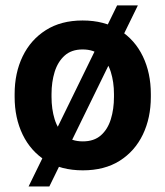

<svg xmlns="http://www.w3.org/2000/svg" viewBox="-20 -613 604 702"><path d="M484.1 -593.3 160.4 68.8H84.5L408.2 -593.3ZM33.5 -258.6V-269.2Q33.5 -346.2 62.8 -406.9Q92.1 -467.6 147.6 -502.8Q203 -538.1 282 -538.1Q361.7 -538.1 417.4 -502.8Q473.1 -467.6 502.3 -406.9Q531.5 -346.2 531.5 -269.2V-258.6Q531.5 -181.8 502.3 -121Q473.1 -60.3 417.7 -25.2Q362.2 9.8 283 9.8Q203.5 9.8 147.8 -25.2Q92.1 -60.3 62.8 -121Q33.5 -181.8 33.5 -258.6ZM168.4 -269.2V-258.6Q168.4 -214 179.8 -177Q191.3 -139.9 216.4 -118Q241.5 -96.1 283 -96.1Q323.7 -96.1 348.7 -118Q373.7 -139.9 385.2 -177Q396.7 -214 396.7 -258.6V-269.2Q396.7 -313.1 385.1 -350.1Q373.5 -387.1 348.5 -409.7Q323.5 -432.2 282 -432.2Q241.3 -432.2 216.3 -409.7Q191.3 -387.1 179.8 -350.1Q168.4 -313.1 168.4 -269.2Z"/></svg>

Font: Vazirmatn
Style: Regular
Weight: 400
Designer: Saber Rastikerdar
Foundry: Saber Rastikerdar
Version: Version 33.003;September 2, 2022;FontCreator 14.0.0.2862 64-